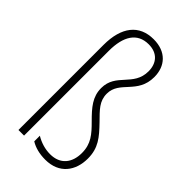

<svg xmlns="http://www.w3.org/2000/svg" viewBox="-237 -837 919 919"><g transform="rotate(45 222.5 -377.5)"><path d="M356 -639C356 -713 310 -765 226 -765C128 -765 75 -697 75 -576V0H113V-574C113 -672 149 -731 226 -731C286 -731 317 -693 317 -639C317 -536 213 -523 213 -422C213 -363 246 -325 294 -277C338 -233 368 -199 368 -137C368 -71 333 -25 264 -25C230 -25 197 -35 167 -53V-15C193 1 226 10 266 10C361 10 407 -56 407 -138C407 -210 374 -248 324 -300C281 -344 251 -371 251 -422C251 -509 356 -524 356 -639Z"/></g></svg>

Font: Noto Sans Devanagari UI Condensed ExtraLight
Style: Regular
Weight: 200
Width: 3
Designer: Jelle Bosma - Monotype Design Team
Foundry: Monotype Imaging Inc.
Version: Version 2.004